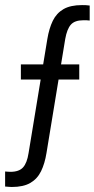

<svg xmlns="http://www.w3.org/2000/svg" viewBox="-42 -742 377 766"><path d="M146.8 -585.9Q153.8 -628.4 168.5 -658.8Q183.3 -689.2 211.2 -705.5Q239.1 -721.7 285.3 -721.7Q292.8 -721.7 300.4 -721.4Q308.1 -721.1 315.8 -719.9V-660Q309.8 -661 303.8 -661.1Q297.7 -661.2 290.5 -661.2Q256.2 -661.2 240.7 -643.6Q225.2 -626.1 218.2 -586.3L143.5 -131.8Q136.7 -89.3 121.8 -58.9Q107 -28.5 79.2 -12.3Q51.4 4 5 4Q-0.9 4 -7.8 3.3Q-14.7 2.6 -21.6 2.2V-57.8Q-16.4 -57.5 -11.1 -57Q-5.7 -56.5 -0.3 -56.5Q34 -56.5 49.9 -74.1Q65.9 -91.6 72 -131.4ZM41.3 -485.2H274.2V-424.8H41.3Z"/></svg>

Font: Khand Variable Light
Style: Regular
Weight: 300
Designer: Satya Rajpurohit
Foundry: Indian Type Foundry
Version: Version 3.000